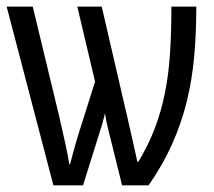

<svg xmlns="http://www.w3.org/2000/svg" viewBox="-22 -556 642 576"><path d="M138.2 0 -2 -536.1H76.2L155.8 -206.1Q165.5 -164.6 173.8 -126.2Q182.1 -87.9 186 -63H188Q190.4 -71.8 194.1 -85.4Q197.8 -99.1 202.1 -115Q206.5 -130.9 211.4 -147.2Q216.3 -163.6 221.2 -178.2L263.2 -311L210 -536.1H283.2L350.1 -247.1Q354 -231 359.4 -207.5Q364.7 -184.1 370.4 -158.9Q376 -133.8 381.3 -110.4Q386.7 -86.9 390.1 -70.8H393.1Q423.8 -121.6 443.1 -172.9Q462.4 -224.1 473.4 -280.3Q484.4 -336.4 488.3 -399.4Q492.2 -462.4 492.2 -536.1H566.9Q566.9 -456.5 560.5 -386.2Q554.2 -315.9 538.1 -250.7Q522 -185.5 494.4 -123.8Q466.8 -62 423.8 0H344.2L303.2 -166Q299.8 -178.7 297.1 -192.4Q294.4 -206.1 293 -215.8Q290.5 -206.1 286.6 -190.9Q282.7 -175.8 278.8 -165L227.1 0Z"/></svg>

Font: Droid Sans Mono
Style: Regular
Weight: 400
Monospace: yes
Foundry: Ascender Corporation
Version: Version 1.00 build 112